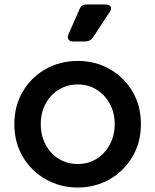

<svg xmlns="http://www.w3.org/2000/svg" viewBox="-20 -825 693 857"><path d="M327 12Q249 12 184.5 -24.5Q120 -61 82 -125Q44 -189 44 -271Q44 -352 81.5 -416Q119 -480 183.5 -516.5Q248 -553 327 -553Q406 -553 470 -516.5Q534 -480 571.5 -416.5Q609 -353 609 -271Q609 -189 571 -125Q533 -61 469 -24.5Q405 12 327 12ZM327 -93Q374 -93 411 -116Q448 -139 470 -179.5Q492 -220 492 -271Q492 -322 470 -362Q448 -402 411 -425Q374 -448 327 -448Q280 -448 242.5 -425Q205 -402 183.5 -362Q162 -322 162 -271Q162 -220 183.5 -179.5Q205 -139 242.5 -116Q280 -93 327 -93ZM307 -640Q291 -640 285.5 -649Q280 -658 286 -673L335 -784Q343 -805 367 -805H451Q468 -805 473.5 -795.5Q479 -786 470 -772L395 -658Q383 -640 361 -640Z"/></svg>

Font: Pitagon Sans Text SemiBold
Style: Regular
Weight: 600
Designer: Travis Tran
Foundry: Pitagon
Version: Version 1.001; ttfautohint (v1.8.4.7-5d5b);gftools[0.9.26]